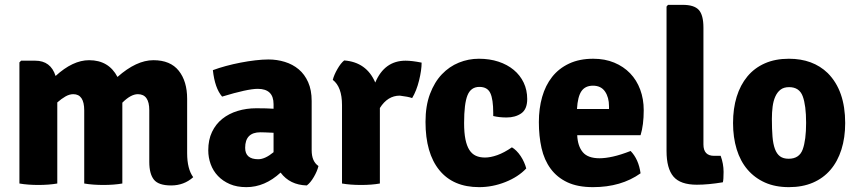

<svg xmlns="http://www.w3.org/2000/svg" viewBox="-20 -756 3532 791"><path d="M327 -301Q327 -368 282 -368Q266 -368 249.5 -358.5Q233 -349 216 -334V0Q199 3 179 4.5Q159 6 138 6Q117 6 97 4.5Q77 3 60 0V-499L67 -506H125Q189 -506 209 -443Q280 -508 347 -508Q428 -508 464 -439Q542 -508 612 -508Q682 -508 716.5 -464.5Q751 -421 751 -349V-125Q751 -60 776 -26Q738 8 685 8Q633 8 614 -16Q595 -40 595 -89V-302Q595 -368 548 -368Q519 -368 484 -333V0Q467 3 447 4.5Q427 6 406 6Q385 6 364.5 4.5Q344 3 327 0Z M1292 -72Q1287 -51 1273 -27Q1259 -3 1244 8Q1174 6 1136 -45Q1071 15 995 15Q956 15 927 2.5Q898 -10 878 -31Q858 -52 848 -79.5Q838 -107 838 -137Q838 -180 853.5 -212.5Q869 -245 896 -266.5Q923 -288 959 -299Q995 -310 1036 -310Q1059 -310 1076.5 -309.5Q1094 -309 1107 -308V-327Q1107 -390 1042 -390Q1000 -390 895 -358Q865 -393 857 -467Q881 -476 910.5 -484Q940 -492 971 -498Q1002 -504 1032 -507.5Q1062 -511 1086 -511Q1121 -511 1153.5 -501Q1186 -491 1210.5 -470.5Q1235 -450 1249.5 -417.5Q1264 -385 1264 -340V-137Q1264 -91 1292 -72ZM990 -147Q990 -100 1044 -100Q1072 -100 1107 -129V-209Q1087 -210 1073.5 -210.5Q1060 -211 1053 -211Q990 -211 990 -147Z M1351 -427Q1356 -447 1370 -471.5Q1384 -496 1398 -507Q1490 -500 1526 -416Q1564 -506 1651 -506Q1677 -506 1717 -498Q1717 -467 1706.5 -424.5Q1696 -382 1678 -352Q1661 -358 1627 -362Q1577 -362 1545 -311V0Q1512 6 1467.5 6Q1423 6 1389 0V-323Q1389 -398 1351 -427Z M2012 -278V-291Q2012 -347 2000 -372.5Q1988 -398 1955 -398Q1920 -398 1906 -363.5Q1892 -329 1892 -249Q1892 -209 1897.5 -182Q1903 -155 1913.5 -138.5Q1924 -122 1940 -114.5Q1956 -107 1978 -107Q2001 -107 2029 -117Q2057 -127 2089 -149Q2098 -144 2107.5 -134.5Q2117 -125 2125 -113Q2133 -101 2139 -87.5Q2145 -74 2148 -62Q2115 -27 2062 -6Q2009 15 1954 15Q1847 15 1790 -55Q1733 -125 1733 -254Q1733 -320 1751.5 -369Q1770 -418 1800.5 -450Q1831 -482 1870.5 -498Q1910 -514 1953 -514Q1997 -514 2033.5 -502Q2070 -490 2096.5 -468Q2123 -446 2137.5 -415.5Q2152 -385 2152 -348Q2152 -306 2127.5 -289Q2103 -272 2067 -272Q2037 -272 2012 -278Z M2619 -199H2358Q2360 -154 2381 -129Q2402 -104 2450 -104Q2474 -104 2505.5 -111Q2537 -118 2578 -134Q2611 -100 2619 -42Q2539 15 2423 15Q2360 15 2317.5 -5Q2275 -25 2248.5 -61Q2222 -97 2211 -146Q2200 -195 2200 -253Q2200 -309 2213.5 -356.5Q2227 -404 2254.5 -439Q2282 -474 2324.5 -494Q2367 -514 2424 -514Q2472 -514 2510.5 -498Q2549 -482 2576 -454Q2603 -426 2617.5 -387Q2632 -348 2632 -302Q2632 -241 2619 -199ZM2357 -307H2489V-318Q2489 -355 2472.5 -379Q2456 -403 2423 -403Q2391 -403 2375.5 -380.5Q2360 -358 2357 -307Z M2922 -114H2949Q2961 -81 2961 -48Q2961 -15 2958 -5Q2898 5 2851 5Q2783 5 2754.5 -28.5Q2726 -62 2726 -134V-729L2732 -736H2793Q2840 -736 2859 -715Q2878 -694 2878 -642V-161Q2878 -114 2922 -114Z M3390 -455Q3462 -383 3462 -249Q3462 -189 3446.5 -140Q3431 -91 3401.5 -56.5Q3372 -22 3329 -3.5Q3286 15 3230 15Q3174 15 3131.5 -4Q3089 -23 3059.5 -57.5Q3030 -92 3015 -141Q3000 -190 3000 -249Q3000 -309 3015 -357.5Q3030 -406 3059 -441Q3088 -476 3131 -495Q3174 -514 3230 -514Q3329 -514 3390 -455ZM3231 -397Q3209 -397 3195.5 -386.5Q3182 -376 3174 -358Q3166 -340 3163 -316.5Q3160 -293 3160 -266Q3160 -224 3162.5 -193.5Q3165 -163 3172.5 -142.5Q3180 -122 3193.5 -112Q3207 -102 3229 -102Q3273 -102 3287 -140.5Q3301 -179 3301 -250Q3301 -322 3287 -359.5Q3273 -397 3231 -397Z"/></svg>

Font: Signika
Style: Bold
Weight: 700
Designer: Anna Giedrys
Foundry: Anna Giedrys
Version: Version 1.001